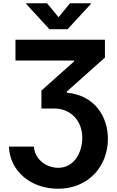

<svg xmlns="http://www.w3.org/2000/svg" viewBox="-20 -974 726 1192"><path d="M35.5 -63.9C40.5 90.2 173.7 197.8 340.2 197.8C529.5 197.8 649.9 57.5 649.9 -111.5C649.9 -250.4 567.5 -383.5 394.5 -398.4V-405.5L631.4 -616.5V-727.3H76V-598.4H440V-592.7L237.2 -411.9V-300.4H316.1C420.5 -300.4 490.8 -223 490.8 -119C490.8 -26.3 439.3 67.8 341.6 67.8C267.8 67.8 195 15.3 190.7 -63.9ZM286.9 -792.6H399.5L543.7 -948.9V-953.8H414.8L343.4 -867.2L272 -953.8H143.1V-948.9Z"/></svg>

Font: Inter-Hewn
Style: Bold
Weight: 700
Designer: Rasmus Andersson
Foundry: rsms
Version: Version 3.012;git-f93a4a705